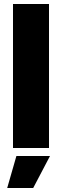

<svg xmlns="http://www.w3.org/2000/svg" viewBox="-20 -740 310 960"><path d="M45 -720H225V0H45ZM62 40H230L146 200H16Z"/></svg>

Font: Oak Sans Black
Style: Regular
Weight: 900
Designer: Erik Kennedy, Walven
Foundry: Erik Kennedy, Walven
Version: Version 1.000